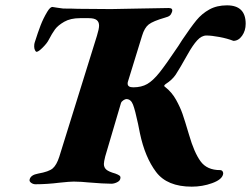

<svg xmlns="http://www.w3.org/2000/svg" viewBox="-20 -684 940 719"><path d="M504 -185Q502 -194 497 -220Q486 -272 478 -292.5Q470 -313 453 -313Q449 -313 442 -308.5Q435 -304 433 -298L374 -98Q369 -78 369 -70Q369 -57 378 -49Q387 -41 412 -34Q423 -30 428 -26Q433 -22 430 -13Q428 -6 417.5 -1Q407 4 397 4Q369 4 309 -1Q299 -2 285.5 -3Q272 -4 256 -4Q242 -4 204 0Q156 6 113 6Q104 6 96.5 0.5Q89 -5 91 -12Q95 -29 123 -34Q163 -41 177.5 -53.5Q192 -66 202 -97L343 -550Q351 -576 351 -588Q351 -602 342 -609Q333 -616 312 -616H280Q244 -616 220.5 -602.5Q197 -589 186 -574Q175 -559 162 -534Q156 -522 140 -506Q124 -490 117 -490Q114 -490 111 -496Q108 -502 108 -510Q108 -520 110 -525Q122 -563 132 -589Q142 -615 157 -640Q168 -658 176 -658L195 -655L217 -652Q250 -652 272 -651L396 -650L500 -652L612 -654Q629 -654 624 -639Q621 -630 615.5 -625.5Q610 -621 598 -618Q553 -605 537 -592.5Q521 -580 512 -550L459 -378Q458 -375 458 -371Q458 -357 479 -357Q510 -357 531.5 -369.5Q553 -382 577 -412Q601 -442 648 -512L662 -534Q695 -583 715.5 -608Q736 -633 764 -648.5Q792 -664 830 -664Q900 -664 900 -595Q900 -569 886.5 -550Q873 -531 854 -531Q831 -540 801.5 -545.5Q772 -551 753 -551Q735 -551 718.5 -533Q702 -515 683 -481Q651 -424 638 -404.5Q625 -385 600 -369Q595 -365 595 -363Q595 -360 600 -357Q624 -338 639.5 -310Q655 -282 663.5 -257.5Q672 -233 688 -179Q707 -113 731 -80Q755 -47 804 -47Q811 -47 814 -41.5Q817 -36 815 -30Q810 -11 774 2Q738 15 698 15Q606 15 564.5 -40Q523 -95 504 -185Z"/></svg>

Font: EB Garamond ExtraBold
Style: Italic
Weight: 800
Italic angle: -17.2°
Designer: Georg Duffner and Octavio Pardo
Foundry: Georg Duffner
Version: Version 1.000